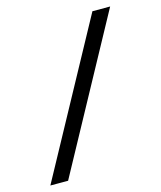

<svg xmlns="http://www.w3.org/2000/svg" viewBox="-109 -799 734 878"><g transform="rotate(-15 258.0 -360.0)"><path d="M412 -720H496L104 0H20Z"/></g></svg>

Font: Kufam
Style: Regular
Weight: 400
Designer: Wael Morcos, Artur Schmal
Foundry: Original Type
Version: Version 1.301; ttfautohint (v1.8.3)